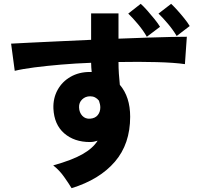

<svg xmlns="http://www.w3.org/2000/svg" viewBox="-20 -899 1040 1003"><path d="M354 84Q339 59 314.5 24.5Q290 -10 258 -35Q355 -62 410 -93Q465 -124 490 -164Q480 -161 470.5 -159Q461 -157 450 -157Q368 -157 315.5 -202.5Q263 -248 259 -332Q257 -386 281 -429.5Q305 -473 349 -498Q393 -523 449 -523H459Q458 -534 457 -546Q456 -558 456 -571Q375 -568 299 -561.5Q223 -555 160.5 -547Q98 -539 57 -529L38 -671Q70 -673 134 -676Q198 -679 282 -683Q366 -687 456 -691V-829H599V-697Q679 -700 750 -702.5Q821 -705 875 -706Q929 -707 956 -707L946 -564Q891 -572 798.5 -574.5Q706 -577 599 -575Q599 -544 601 -514Q603 -484 606 -456Q660 -393 660 -289Q660 -147 580 -54Q500 39 354 84ZM747 -707Q729 -739 701 -772.5Q673 -806 650 -828L715 -879Q729 -867 748.5 -845Q768 -823 787 -799.5Q806 -776 816 -759ZM903 -711Q884 -743 857.5 -774.5Q831 -806 808 -828L874 -879Q887 -867 906 -846Q925 -825 943 -802.5Q961 -780 971 -763ZM451 -279Q477 -281 490.5 -297.5Q504 -314 504 -338Q504 -353 497 -373Q479 -396 451 -396Q426 -396 409 -379.5Q392 -363 393 -338Q394 -311 410 -294Q426 -277 451 -279Z"/></svg>

Font: Zen Kaku Gothic New Black
Style: Regular
Weight: 900
Designer: Yoshimichi Ohira
Foundry: Positype
Version: Version 1.001